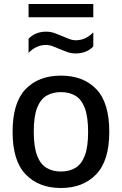

<svg xmlns="http://www.w3.org/2000/svg" viewBox="-20 -931 610 961"><path d="M285 10Q174.5 10 108.8 -57.8Q43 -125.5 43 -271Q43 -417 108 -484.8Q173 -552.5 285 -552.5Q397 -552.5 462 -484.8Q527 -417 527 -271.5Q527 -126.5 461.2 -58.2Q395.5 10 285 10ZM285 -72.5Q327 -72.5 357.5 -90.8Q388 -109 404.5 -152.2Q421 -195.5 421 -270.5Q421 -346.5 404.5 -390Q388 -433.5 357.5 -451.8Q327 -470 285 -470Q243 -470 212.5 -451.8Q182 -433.5 165.5 -390.5Q149 -347.5 149 -272.5Q149 -196.5 165.5 -153Q182 -109.5 212.5 -91Q243 -72.5 285 -72.5ZM358.5 -663.5Q336 -663.5 316 -670.8Q296 -678 277 -686Q260 -693.5 243.2 -699.8Q226.5 -706 209.5 -706Q162 -706 123 -666.5V-737Q156.5 -772.5 211.5 -772.5Q234 -772.5 254 -765Q274 -757.5 293 -749.5Q310 -742 326.8 -735.8Q343.5 -729.5 360.5 -729.5Q408 -729.5 447 -769V-698.5Q413.5 -663.5 358.5 -663.5ZM123 -844.5V-911H447V-844.5Z"/></svg>

Font: Encode Sans Md
Style: Regular
Weight: 500
Designer: Multiple Designers
Foundry: Impallari Type
Version: Version 3.002; ttfautohint (v1.8.3) -l 8 -r 50 -G 200 -x 14 